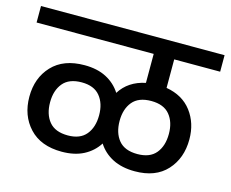

<svg xmlns="http://www.w3.org/2000/svg" viewBox="-93 -763 945 787"><g transform="rotate(15 379.5 -369.5)"><path d="M574 -577V-456Q644 -444 681.5 -394.5Q719 -345 719 -276Q719 -196 671.5 -144Q624 -92 536 -92Q481 -92 442 -112Q403 -132 380 -168Q357 -132 318.5 -112Q280 -92 226 -92Q137 -92 88.5 -144Q40 -196 40 -276Q40 -356 88.5 -407.5Q137 -459 226 -459Q280 -459 318.5 -439Q357 -419 380 -383Q415 -439 487 -454V-577H-10V-647H769V-577ZM336 -276Q336 -326 310.5 -357Q285 -388 233 -388Q179 -388 153.5 -357Q128 -326 128 -276Q128 -225 153.5 -194Q179 -163 233 -163Q285 -163 310.5 -194Q336 -225 336 -276ZM528 -388Q474 -388 448.5 -357Q423 -326 423 -276Q423 -225 448.5 -194Q474 -163 528 -163Q581 -163 606.5 -194Q632 -225 632 -276Q632 -326 606.5 -357Q581 -388 528 -388Z"/></g></svg>

Font: Biryani
Style: Regular
Weight: 400
Designer: Dan Reynolds and Mathieu Reguer
Foundry: Dan Reynolds and Mathieu Reguer
Version: Version 1.004; ttfautohint (v1.1) -l 5 -r 5 -G 72 -x 0 -D la